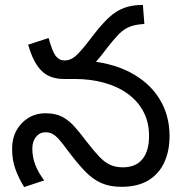

<svg xmlns="http://www.w3.org/2000/svg" viewBox="-20 -745 742 778"><path d="M472 12Q425 12 390 -3.5Q355 -19 324 -51.5Q293 -84 256 -133Q235 -162 220.5 -178.5Q206 -195 193.5 -202Q181 -209 164 -209Q141 -209 126 -190.5Q111 -172 111 -143Q111 -108 123 -77Q135 -46 159 -14L78 13Q56 -22 42.5 -59.5Q29 -97 29 -143Q29 -184 46.5 -216Q64 -248 94.5 -267Q125 -286 165 -286Q204 -286 230.5 -272.5Q257 -259 279.5 -234.5Q302 -210 328 -175Q358 -136 380.5 -112Q403 -88 425.5 -77.5Q448 -67 478 -67Q530 -67 557 -100Q584 -133 584 -194Q584 -250 561 -293Q538 -336 497 -365.5Q456 -395 401 -410Q346 -425 282 -425H238L316 -500Q428 -493 506 -452.5Q584 -412 625.5 -345.5Q667 -279 667 -194Q667 -132 645 -85.5Q623 -39 580 -13.5Q537 12 472 12ZM236 -425Q207 -425 180.5 -436Q154 -447 132 -477.5Q110 -508 94 -564L177 -591Q192 -536 206 -518Q220 -500 242 -500Q262 -500 279.5 -512.5Q297 -525 329 -565L360 -605Q394 -649 422.5 -675Q451 -701 483 -713Q515 -725 559 -725L565 -648Q530 -646 506.5 -637Q483 -628 463.5 -608.5Q444 -589 418 -556L395 -526Q367 -490 342 -468Q317 -446 291.5 -435.5Q266 -425 236 -425Z"/></svg>

Font: hextelugu15
Style: Book
Weight: 400
Designer: Jelle Bosma - Monotype Design Team
Foundry: Monotype Imaging Inc.
Version: Version 2.003